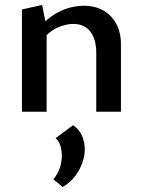

<svg xmlns="http://www.w3.org/2000/svg" viewBox="-20 -448 573 770"><path d="M366 0V-236Q366 -290 342.5 -321Q319 -352 274 -352Q251 -352 225 -343Q199 -334 177.5 -316.5Q156 -299 141 -272L109 -297Q135 -340 168.5 -368.5Q202 -397 240 -411Q278 -425 317 -425Q359 -425 392.5 -407Q426 -389 445.5 -354Q465 -319 465 -271V0ZM68 0V-410L149 -428L167 -337V0ZM231 302 194 271Q211 251 219.5 226Q228 201 228 177Q228 153 221.5 134.5Q215 116 203 106L273 54Q298 71 309 96.5Q320 122 320 150Q320 193 296 236Q272 279 231 302Z"/></svg>

Font: Ysabeau Office SemiBold
Style: Regular
Weight: 600
Designer: Christian Thalmann (Catharsis Fonts)
Version: Version 2.001;gftools[0.9.30]; featfreeze: tnum,lnum,ss02